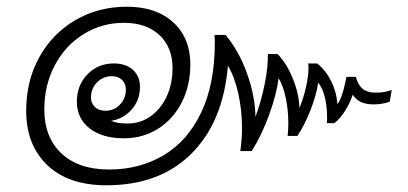

<svg xmlns="http://www.w3.org/2000/svg" viewBox="-20 -566 1215 572"><path d="M1147 -298 1141 -263Q1119 -255 1093 -255Q1048 -255 1031 -284Q1023 -260 1008.5 -236.5Q994 -213 976 -199H954Q956 -236 949.5 -268.5Q943 -301 928 -320Q923 -285 906 -240.5Q889 -196 866 -161H837Q839 -185 839 -198Q839 -237 831.5 -273.5Q824 -310 810 -333Q804 -285 782 -224.5Q760 -164 730 -116H696Q701 -153 701 -183Q701 -237 690 -287Q679 -337 659 -370Q645 -203 550.5 -108.5Q456 -14 297 -14Q184 -14 121 -74Q58 -134 58 -236Q58 -325 97 -395.5Q136 -466 204.5 -506Q273 -546 358 -546Q445 -546 496 -499.5Q547 -453 547 -374Q547 -311 521.5 -261Q496 -211 451 -182.5Q406 -154 349 -154Q285 -154 247 -183.5Q209 -213 209 -263Q209 -312 240.5 -344.5Q272 -377 319 -377Q355 -377 376 -358Q397 -339 397 -307Q397 -268 372.5 -240Q348 -212 311 -206Q329 -198 360 -198Q398 -198 428.5 -219.5Q459 -241 476.5 -278.5Q494 -316 494 -363Q494 -425 455 -461.5Q416 -498 349 -498Q283 -498 228.5 -464Q174 -430 143 -371Q112 -312 112 -240Q112 -157 163 -109Q214 -61 305 -61Q396 -61 467.5 -103.5Q539 -146 579.5 -231Q620 -316 620 -440Q620 -455 619 -462H652Q692 -414 716 -347Q740 -280 741 -218Q758 -263 768.5 -315.5Q779 -368 778 -405H807Q835 -376 853 -330.5Q871 -285 872 -244Q884 -273 891.5 -306Q899 -339 899 -363Q899 -373 898 -377H925Q951 -356 967 -323.5Q983 -291 985 -256Q999 -273 1009 -322L1012 -337H1040Q1047 -312 1061 -301Q1075 -290 1099 -290Q1126 -290 1147 -298ZM294 -236Q320 -236 337.5 -254.5Q355 -273 355 -299Q355 -317 343.5 -328Q332 -339 313 -339Q287 -339 269 -320.5Q251 -302 251 -276Q251 -258 263 -247Q275 -236 294 -236Z"/></svg>

Font: Bai Jamjuree Light
Style: Italic
Weight: 300
Italic angle: -10°
Version: Version 1.000; ttfautohint (v1.6)